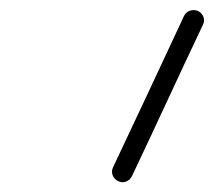

<svg xmlns="http://www.w3.org/2000/svg" viewBox="-20 -601 431 387"><path d="M351 -569Q355 -577 363 -579.5Q371 -582 379 -579Q387 -575 390 -567Q393 -559 389 -551Q353 -475 317.5 -398.5Q282 -322 246 -246Q242 -238 234 -235Q226 -232 218 -236Q210 -240 207 -248Q204 -256 208 -264Q244 -340 279.5 -416Q315 -492 351 -569Q351 -569 351 -569Q351 -569 351 -569Z"/></svg>

Font: FRB American Cursive Medium
Style: Italic
Weight: 500
Italic angle: -25°
Version: Version 2.0;Modular Font Editor K font №1